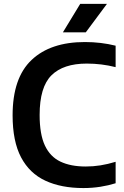

<svg xmlns="http://www.w3.org/2000/svg" viewBox="-20 -968 644 998"><path d="M413.5 9.5Q298 9.5 215.8 -28.8Q133.5 -67 89.5 -150.2Q45.5 -233.5 45.5 -368.5Q45.5 -563 144 -656.2Q242.5 -749.5 421.5 -749.5Q505 -749.5 581 -730.5V-619Q508 -637.5 431 -637.5Q309 -637.5 247.5 -576.5Q186 -515.5 186 -370.5Q186 -270.5 213.2 -212Q240.5 -153.5 294 -128Q347.5 -102.5 425.5 -102.5Q464.5 -102.5 502.2 -108.5Q540 -114.5 581 -127V-15.5Q544.5 -4 501.8 2.8Q459 9.5 413.5 9.5ZM307 -800 397 -948H536L426 -800Z"/></svg>

Font: Encode Sans SmBold
Style: Regular
Weight: 600
Designer: Multiple Designers
Foundry: Impallari Type
Version: Version 3.002; ttfautohint (v1.8.3) -l 8 -r 50 -G 200 -x 14 